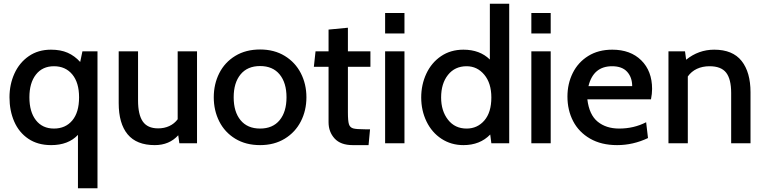

<svg xmlns="http://www.w3.org/2000/svg" viewBox="-20 -770 4109 1032"><path d="M504 -494V242H399V-45Q347 10 255 10Q183 10 132.5 -24Q82 -58 56.5 -116.5Q31 -175 31 -247Q31 -316 57.5 -374.5Q84 -433 134.5 -468Q185 -503 254 -503Q306 -503 343.5 -486.5Q381 -470 411 -437L423 -494ZM405 -247Q405 -326 368.5 -370Q332 -414 270 -414Q208 -414 173 -369Q138 -324 138 -247Q138 -169 173 -124Q208 -79 270 -79Q332 -79 368.5 -122.5Q405 -166 405 -247Z M1039 -494V0H944L938 -43Q890 10 812 10Q714 10 666 -48Q618 -106 618 -216V-494H722V-230Q722 -154 747.5 -117Q773 -80 830 -80Q863 -80 890 -92.5Q917 -105 935 -129V-494Z M1129 -247Q1129 -318 1158.5 -376.5Q1188 -435 1244.5 -469.5Q1301 -504 1378 -504Q1454 -504 1510.5 -469.5Q1567 -435 1597 -376.5Q1627 -318 1627 -247Q1627 -176 1597 -117.5Q1567 -59 1510.5 -24.5Q1454 10 1378 10Q1301 10 1244.5 -24.5Q1188 -59 1158.5 -117.5Q1129 -176 1129 -247ZM1520 -247Q1520 -325 1483 -370Q1446 -415 1378 -415Q1310 -415 1273 -370Q1236 -325 1236 -247Q1236 -169 1273 -124Q1310 -79 1378 -79Q1446 -79 1483 -124Q1520 -169 1520 -247Z M1746 -113V-411H1667L1676 -494H1746V-611L1850 -621V-494H1971V-411H1850V-166Q1850 -120 1855.5 -102.5Q1861 -85 1878 -80Q1895 -75 1942 -75H1969L1961 10H1876Q1811 10 1778.5 -25.5Q1746 -61 1746 -113Z M2050 -700H2154V-590H2050ZM2050 -494H2154V0H2050Z M2717 -750V0H2621L2615 -47Q2560 10 2471 10Q2405 10 2353 -24Q2301 -58 2272.5 -117Q2244 -176 2244 -246Q2244 -315 2271.5 -374Q2299 -433 2350.5 -468Q2402 -503 2471 -503Q2559 -503 2613 -450V-750ZM2621 -246Q2621 -323 2583 -368.5Q2545 -414 2488 -414Q2425 -414 2388 -367.5Q2351 -321 2351 -246Q2351 -174 2388 -126.5Q2425 -79 2488 -79Q2546 -79 2583.5 -122.5Q2621 -166 2621 -246Z M2836 -700H2940V-590H2836ZM2836 -494H2940V0H2836Z M3030 -251Q3030 -320 3058.5 -377.5Q3087 -435 3141.5 -469Q3196 -503 3271 -503Q3369 -503 3427 -445.5Q3485 -388 3485 -292Q3485 -266 3479 -236H3137Q3147 -153 3192.5 -116Q3238 -79 3308 -79Q3387 -79 3453 -113L3463 -28Q3383 10 3297 10Q3212 10 3151.5 -25Q3091 -60 3060.5 -119Q3030 -178 3030 -251ZM3378 -307Q3378 -354 3351 -384Q3324 -414 3270 -414Q3169 -414 3143 -307Z M4014 -274V0H3910V-270Q3910 -345 3883 -379.5Q3856 -414 3794 -414Q3756 -414 3726 -400Q3696 -386 3677 -359V0H3573V-494H3662L3668 -449Q3735 -503 3819 -503Q3918 -503 3966 -442.5Q4014 -382 4014 -274Z"/></svg>

Font: Cabin Medium
Style: Regular
Weight: 500
Designer: Pablo Impallari
Foundry: Pablo Impallari. http://www.impallari.com Igino Marini. http://www.ikern.com
Version: Version 2.200